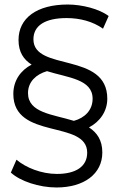

<svg xmlns="http://www.w3.org/2000/svg" viewBox="-20 -725 531 850"><path d="M307 -190C214 -219 104 -225 104 -313C104 -363 140 -396 188 -410C280 -381 390 -375 390 -288C390 -237 355 -203 307 -190ZM230 105C352 105 433 45 433 -50C433 -105 409 -138 374 -161C422 -186 455 -232 455 -288C455 -497 128 -407 128 -551C128 -612 180 -645 275 -645C334 -645 391 -630 436 -598L461 -654C419 -686 342 -705 280 -705C143 -705 62 -645 62 -548C62 -494 85 -461 120 -439C72 -414 39 -369 39 -309C39 -104 366 -196 366 -49C366 12 316 45 232 45C163 45 94 17 53 -18L28 39C69 77 153 105 230 105Z"/></svg>

Font: Montserrat-Alt1
Style: Regular
Weight: 400
Designer: Differentunic
Foundry: Differentunic
Version: Version 7.222